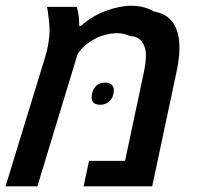

<svg xmlns="http://www.w3.org/2000/svg" viewBox="-41 -657 695 677"><path d="M133.8 -550.3Q133.8 -565.4 130.6 -592.8Q127.4 -620.1 125 -632.8H229.5Q237.3 -606.9 237.8 -584.5Q238.3 -577.6 238.3 -565.9H244.6Q276.9 -595.2 317.9 -613Q358.9 -630.9 405.8 -636.2Q410.6 -636.7 420.9 -636.7Q443.8 -636.7 464.6 -631.6Q485.4 -626.5 501 -616.7Q591.8 -601.6 591.8 -488.3Q591.8 -449.7 580.1 -397.5L495.6 0H253.9L272.9 -89.8H399.9L465.3 -397.5Q473.6 -437.5 473.6 -460.9Q473.6 -488.8 460.4 -508.5Q447.3 -528.3 417.5 -529.8Q397.5 -540 371.6 -540Q346.2 -540 316.9 -530.3Q295.4 -522.9 274.4 -508.3Q253.4 -493.7 242.7 -480L232.9 -467.3L90.8 0H-21.5L116.2 -449.2Q124.5 -474.6 129.2 -501.5Q133.8 -528.3 133.8 -550.3ZM282.2 -312.5Q282.2 -335.9 294.9 -350.8Q307.6 -365.7 329.1 -365.7Q344.7 -365.7 352.5 -358.4Q360.4 -351.1 360.4 -339.8Q360.4 -316.4 346.9 -302Q333.5 -287.6 312.5 -287.6Q296.9 -287.6 289.6 -294.4Q282.2 -301.3 282.2 -312.5Z"/></svg>

Font: Viking Open Sans Light
Style: Bold Italic
Weight: 600
Italic angle: -12°
Foundry: Ascender Corporation
Version: Version 2.000